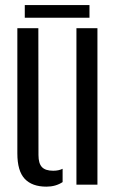

<svg xmlns="http://www.w3.org/2000/svg" viewBox="-20 -708 450 736"><path d="M46.5 -120V-600H127L127.5 -113.5Q127.5 -81.5 140.8 -67.5Q154 -53.5 184 -53.5Q205 -53.5 220 -61V-10Q193.5 7.5 158 7.5Q103 7.5 74.8 -22.5Q46.5 -52.5 46.5 -120ZM273 0V-600H353.5V0ZM75 -688.5H323V-640H75Z"/></svg>

Font: Big Shoulders Stencil Text
Style: Regular
Weight: 400
Designer: Patric King
Foundry: XO Type Co
Version: Version 1.000